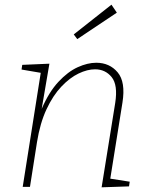

<svg xmlns="http://www.w3.org/2000/svg" viewBox="-20 -798 636 820"><path d="M414 2 472 -358Q484 -435 457 -468.5Q430 -502 386 -502Q353 -502 315.5 -484Q278 -466 242 -428Q206 -390 178.5 -331Q151 -272 138 -191L108 0H77L154 -487L72 -501L75 -521L191 -526L158 -333Q189 -405 229.5 -448.5Q270 -492 312 -511Q354 -530 391 -530Q448 -530 482.5 -489Q517 -448 503 -360L451 -35L534 -22L531 -2ZM310 -631 295 -651 456 -778 479 -744Z"/></svg>

Font: Bitter ExtraLight
Style: Italic
Weight: 200
Italic angle: -9°
Designer: Sol Matas, and Bitter project Authors
Foundry: Sol Matas
Version: Version 2.001